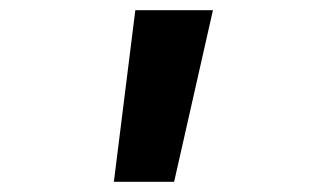

<svg xmlns="http://www.w3.org/2000/svg" viewBox="-20 -835 640 376"><path d="M245 -815H397L321 -479H203Z"/></svg>

Font: JuliaMono SemiBoldItalic
Style: Regular
Weight: 600
Italic angle: -9°
Monospace: yes
Designer: cormullion
Foundry: corm
Version: Version 0.049; ttfautohint (v1.8.4)